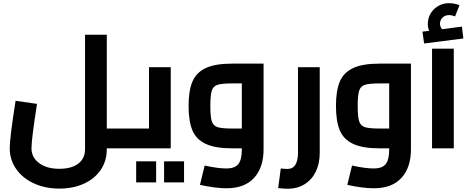

<svg xmlns="http://www.w3.org/2000/svg" viewBox="-20 -914 2896 1183"><path d="M769 -61Q769 -33 764 -16.5Q759 0 749 0H638V5Q638 77 601 132Q564 187 497.5 217.5Q431 248 345 248Q259 248 189 216Q119 184 79.5 127Q40 70 40 -1Q40 -66 76 -293L208 -274Q174 -56 174 -1Q174 56 221 91Q268 126 345 126Q421 126 462.5 94Q504 62 504 5V-700H638V-122H749Q759 -122 764 -105.5Q769 -89 769 -61Z M1032 -500V0H749Q739 0 734 -16.5Q729 -33 729 -61Q729 -89 734 -105.5Q739 -122 749 -122H898V-500ZM819 80H942V210H819ZM991 80H1114V210H991Z M1604 -522V6Q1604 118 1545.5 182Q1487 246 1376 246Q1307 246 1212 225L1241 106Q1322 124 1376 124Q1426 124 1448 97.5Q1470 71 1470 6V0H1411Q1306 0 1247.5 -27.5Q1189 -55 1165.5 -111Q1142 -167 1142 -261Q1142 -355 1165.5 -411Q1189 -467 1247.5 -494.5Q1306 -522 1411 -522ZM1470 -122V-400H1411Q1347 -400 1320.5 -391.5Q1294 -383 1285 -355.5Q1276 -328 1276 -261Q1276 -194 1285 -166.5Q1294 -139 1320.5 -130.5Q1347 -122 1411 -122Z M1694 245 1710 124Q1736 127 1751 127Q1784 127 1800 101Q1816 75 1816 29V-500H1950V29Q1950 94 1925.5 144Q1901 194 1856 221.5Q1811 249 1754 249Q1732 249 1694 245Z M2512 -522V6Q2512 118 2453.5 182Q2395 246 2284 246Q2215 246 2120 225L2149 106Q2230 124 2284 124Q2334 124 2356 97.5Q2378 71 2378 6V0H2319Q2214 0 2155.5 -27.5Q2097 -55 2073.5 -111Q2050 -167 2050 -261Q2050 -355 2073.5 -411Q2097 -467 2155.5 -494.5Q2214 -522 2319 -522ZM2378 -122V-400H2319Q2255 -400 2228.5 -391.5Q2202 -383 2193 -355.5Q2184 -328 2184 -261Q2184 -194 2193 -166.5Q2202 -139 2228.5 -130.5Q2255 -122 2319 -122Z M2642 -614H2776V0H2642ZM2835 -677 2593 -646 2583 -719 2624 -724Q2616 -745 2616 -766Q2616 -804 2635.5 -834.5Q2655 -865 2687.5 -881Q2720 -897 2758 -894Q2785 -892 2811 -882L2784 -813Q2763 -821 2746 -821Q2723 -821 2707 -806Q2691 -791 2691 -767Q2691 -751 2703 -734L2826 -750Z"/></svg>

Font: Cairo
Style: Bold
Weight: 700
Designer: Mohamed Gaber
Foundry: Kief Type Foundry
Version: Version 2.100